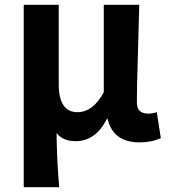

<svg xmlns="http://www.w3.org/2000/svg" viewBox="-20 -580 704 801"><path d="M79 -560H225V-229Q225 -112 303 -112Q368 -112 413 -195V-560H561L555 -344Q551 -213 551 -152Q551 -106 599 -106Q616 -106 634 -112L651 -4Q613 14 562 14Q452 14 429 -84H426Q379 9 296 9Q242 9 216 -25Q217 88 227 201H79Z"/></svg>

Font: Noto Sans Tobesmart edit
Style: Bold
Weight: 700
Designer: Ryoko NISHIZUKA  (kana & ideographs); Paul D. Hunt (Latin, Greek & Cyrillic); Wenlong ZHANG  (bopomofo); Sandoll Communi
Foundry: Adobe Systems Incorporated
Version: Version 1.005 Oct 7, 2021